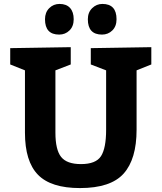

<svg xmlns="http://www.w3.org/2000/svg" viewBox="-20 -945 822 977"><path d="M262 -587V-270Q262 -183 291 -146.5Q320 -110 392 -110Q468 -110 494 -150.5Q520 -191 520 -285V-587L442 -617V-700L750 -705V-617L675 -587V-285Q675 -135 609 -61.5Q543 12 387 12Q239 12 173 -56Q107 -124 107 -270V-587L32 -617V-700L340 -705V-617ZM209 -847Q209 -882 230.5 -903.5Q252 -925 283 -925Q318 -925 336.5 -904.5Q355 -884 355 -847Q355 -811 333.5 -790Q312 -769 281 -769Q209 -769 209 -847ZM427 -847Q427 -882 449 -903.5Q471 -925 501 -925Q573 -925 573 -847Q573 -811 551.5 -790Q530 -769 499 -769Q427 -769 427 -847Z"/></svg>

Font: BitterBold
Style: Bold
Weight: 700
Designer: Sol Matas
Foundry: Sol Matas
Version: Version 001.001